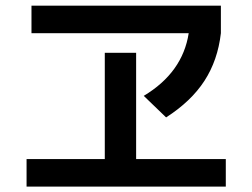

<svg xmlns="http://www.w3.org/2000/svg" viewBox="-20 -699 904 688"><path d="M75.2 -128.9H355.5V-509.8H467.8V-128.9H789.1V-30.3H75.2ZM92.8 -678.7H771.5V-580.1Q760.3 -482.9 712.6 -409.4Q665 -335.9 575.2 -278.3L495.1 -355.5Q634.3 -439 656.2 -580.1H92.8Z"/></svg>

Font: Pretendard GOV SemiBold
Style: Regular
Weight: 600
Designer: Base glyphs from Inter by Rasmus Andersson; Hangeul glyphs from Noto Sans CJK(Source Han Sans) by Jang Soo-young and Kan
Foundry: Kil Hyung-jin
Version: Version 1.309